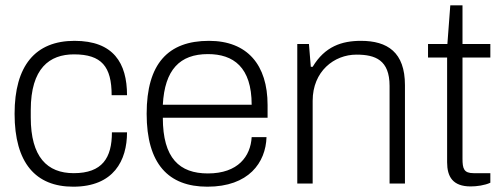

<svg xmlns="http://www.w3.org/2000/svg" viewBox="-20 -692 1895 724"><path d="M256 12C409 12 459 -87 459 -193H402C402 -97 366 -39 258 -39C158 -39 96 -100 96 -249V-277C96 -435 167 -487 259 -487C363 -487 401 -441 401 -333H459C459 -454 408 -538 261 -538C113 -538 35 -444 35 -263C35 -77 115 12 256 12Z M762 12C918 12 982 -79 985 -175H929C925 -103 878 -38 764 -38C657 -38 594 -95 594 -248H989V-296C989 -447 913 -538 768 -538C614 -538 533 -452 533 -263C533 -74 615 12 762 12ZM594 -297C601 -429 658 -488 764 -488C860 -488 929 -439 929 -297Z M1101 0H1159V-312C1159 -423 1240 -486 1324 -486C1395 -486 1449 -466 1449 -368V0H1507V-371C1507 -495 1441 -538 1341 -538C1269 -538 1205 -517 1159 -440H1152L1145 -526H1101Z M1755 11C1777 11 1808 7 1829 -3V-39H1766C1729 -39 1724 -56 1724 -94V-475H1829V-526H1724V-672H1678L1667 -526H1594V-475H1666V-80C1666 -26 1687 11 1755 11Z"/></svg>

Font: Archivo ExtraLight
Style: Regular
Weight: 200
Designer: Hector Gatti
Foundry: Omnibus-Type
Version: Version 2.001